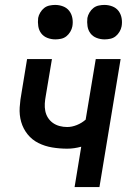

<svg xmlns="http://www.w3.org/2000/svg" viewBox="-20 -760 540 780"><path d="M283 0 310 -164Q295 -160 281 -158Q267 -156 253 -156Q222 -156 192 -161Q162 -166 136 -179Q110 -192 92 -214.5Q74 -237 66 -265Q58 -293 60 -324Q62 -355 68 -386L90 -520H191L166 -371Q163 -355 162 -339.5Q161 -324 164 -309Q167 -294 175 -281.5Q183 -269 195 -260.5Q207 -252 222 -248Q237 -244 253 -244Q272 -244 292 -252Q312 -260 328 -274L369 -520H470L384 0ZM405 -600Q388 -600 372.5 -606Q357 -612 347.5 -624.5Q338 -637 335.5 -653.5Q333 -670 335 -687Q337 -698 343.5 -709Q350 -720 359.5 -727.5Q369 -735 381 -737.5Q393 -740 404 -740Q421 -740 436.5 -734Q452 -728 461.5 -715.5Q471 -703 474 -686.5Q477 -670 474 -653Q472 -642 465.5 -631Q459 -620 449.5 -612.5Q440 -605 428 -602.5Q416 -600 405 -600ZM205 -600Q188 -600 172.5 -606Q157 -612 147.5 -624.5Q138 -637 135.5 -653.5Q133 -670 135 -687Q137 -698 143.5 -709Q150 -720 159.5 -727.5Q169 -735 181 -737.5Q193 -740 204 -740Q221 -740 236.5 -734Q252 -728 261.5 -715.5Q271 -703 274 -686.5Q277 -670 274 -653Q272 -642 265.5 -631Q259 -620 249.5 -612.5Q240 -605 228 -602.5Q216 -600 205 -600Z"/></svg>

Font: Iosevka Term Curly SmBd Obl
Style: Regular
Weight: 600
Italic angle: -9°
Designer: Belleve Invis
Foundry: Belleve Invis
Version: Version 32.3.0